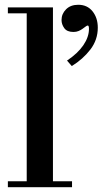

<svg xmlns="http://www.w3.org/2000/svg" viewBox="-20 -785 430 805"><path d="M13 -754H202V-25H282V0H13V-25H92V-729H13ZM390 -669Q390 -618 359 -577.5Q328 -537 281 -508L261 -531Q306 -561 329.5 -595.5Q353 -630 353 -664Q353 -678 348 -678Q345 -678 339.5 -674Q334 -670 326.5 -664.5Q319 -659 309.5 -655Q300 -651 288 -651Q261 -651 249.5 -667Q238 -683 238 -701Q238 -727 257 -746Q276 -765 308 -765Q346 -765 368 -737.5Q390 -710 390 -669Z"/></svg>

Font: Libre Bodoni
Style: Regular
Weight: 400
Designer: Pablo Impallari, Rodrigo Fuenzalida
Foundry: Pablo Impallari, Rodrigo Fuenzalida
Version: Version 1.001; ttfautohint (v1.5.65-e2d9)